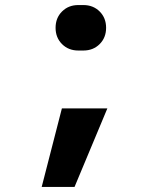

<svg xmlns="http://www.w3.org/2000/svg" viewBox="-20 -580 640 760"><path d="M290 -380Q251 -380 225.5 -405.5Q200 -431 200 -470Q200 -509 225.5 -534.5Q251 -560 290 -560H310Q349 -560 374.5 -534.5Q400 -509 400 -470Q400 -431 374.5 -405.5Q349 -380 310 -380ZM275 160H145L225 -151H405Z"/></svg>

Font: JetBrains Mono Extra Bold
Style: Regular
Weight: 800
Monospace: yes
Designer: Philipp Nurullin, Konstantin Bulenkov
Foundry: JetBrains
Version: 2.002